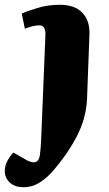

<svg xmlns="http://www.w3.org/2000/svg" viewBox="-85 -554 455 803"><path d="M279 -140Q275 -58 236 16.5Q197 91 138 159Q115 187 83 208Q51 229 13 229Q-23 229 -44 209.5Q-65 190 -65 162Q-65 140 -55 120.5Q-45 101 -29 84L27 116Q76 142 82 93Q85 70 86.5 41.5Q88 13 89 -17L105 -409Q106 -448 80 -448Q67 -448 52 -444.5Q37 -441 19 -434L6 -497Q26 -507 71 -520.5Q116 -534 165 -534Q229 -534 260.5 -499.5Q292 -465 289 -408Z"/></svg>

Font: Literata 36pt ExtraBold
Style: Italic
Weight: 800
Italic angle: -2°
Designer: Latin by Veronika Burian and Jose Scaglione. Greek by Irene Vlachou. Cyrillic by Vera Evstafieva
Foundry: TypeTogether
Version: Version 3.002